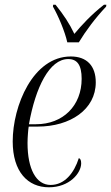

<svg xmlns="http://www.w3.org/2000/svg" viewBox="-20 -786 472 816"><path d="M266 -606H315C344 -654 384 -708 431 -758L432 -766H422C367 -723 327 -679 296 -642C275 -686 252 -721 216 -766H206L205 -758C227 -720 256 -652 266 -606ZM188 10C275 10 325 -50 325 -92C325 -106 321 -112 315 -114C295 -51 255 0 195 0C134 0 97 -67 97 -178C97 -202 100 -238 102 -248H140C279 -248 387 -321 387 -436C387 -506 349 -546 281 -546C120 -546 34 -336 34 -185C34 -56 98 10 188 10ZM133 -258H103C131 -415 190 -535 270 -535C308 -535 327 -510 327 -451C327 -337 248 -258 133 -258Z"/></svg>

Font: Noto Serif Display Condensed Light
Style: Italic
Weight: 300
Width: 3
Italic angle: -12°
Designer: Monotype Design Team
Foundry: Monotype Imaging Inc.
Version: Version 2.009